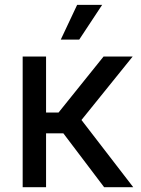

<svg xmlns="http://www.w3.org/2000/svg" viewBox="-20 -782 589 802"><path d="M74.7 0V-545.9H172.4V-312H224.6L412.6 -545.9H534.2L320.3 -280.8L536.6 0H415L244.6 -225.1H172.4V0ZM233.9 -616.7 302.2 -761.7H406.7L311 -616.7Z"/></svg>

Font: Inter Cardless
Style: Regular
Weight: 400
Designer: Rasmus Andersson
Foundry: rsms
Version: Version 4.001;git-9221beed3